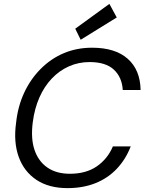

<svg xmlns="http://www.w3.org/2000/svg" viewBox="-20 -958 753 990"><path d="M328 12Q232 12 168 -30.5Q104 -73 76.5 -149Q49 -225 63 -325Q72 -410 105 -480.5Q138 -551 190.5 -603.5Q243 -656 309.5 -684Q376 -712 455 -712Q574 -712 638.5 -655Q703 -598 705 -494H613Q609 -560 567 -599Q525 -638 442 -638Q385 -638 335.5 -616Q286 -594 247 -553Q208 -512 183 -455Q158 -398 149 -328Q138 -244 158 -185Q178 -126 224.5 -94Q271 -62 340 -62Q424 -62 479.5 -100.5Q535 -139 562 -203H654Q628 -136 582 -87.5Q536 -39 472 -13.5Q408 12 328 12ZM396 -753 368 -810 544 -938 582 -868Z"/></svg>

Font: DM Sans 11pt
Style: Italic
Weight: 400
Italic angle: -10°
Version: Version 4.004;gftools[0.9.30]